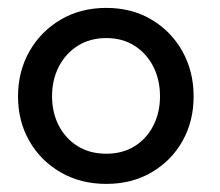

<svg xmlns="http://www.w3.org/2000/svg" viewBox="-20 -442 542 474"><path d="M242.5 12Q179 12 129.8 -16.5Q80.5 -45 52.5 -93.8Q24.5 -142.5 24.5 -204Q24.5 -265.5 52.5 -315Q80.5 -364.5 129.8 -393.5Q179 -422.5 242.5 -422.5Q305.5 -422.5 354.2 -393.5Q403 -364.5 430.5 -315Q458 -265.5 458 -204Q458 -142.5 430.5 -93.8Q403 -45 354.2 -16.5Q305.5 12 242.5 12ZM242.5 -62.5Q282.5 -62.5 312.2 -81Q342 -99.5 358.5 -131.8Q375 -164 375 -204.5Q375 -245 358.5 -277.5Q342 -310 312.2 -329Q282.5 -348 242.5 -348Q202 -348 172 -329Q142 -310 125.2 -277.5Q108.5 -245 108.5 -204.5Q108.5 -164 125.2 -131.8Q142 -99.5 172 -81Q202 -62.5 242.5 -62.5Z"/></svg>

Font: League Spartan Thin
Style: Regular
Weight: 400
Version: Version 2.002